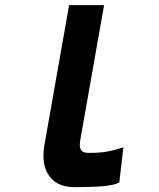

<svg xmlns="http://www.w3.org/2000/svg" viewBox="-20 -746 640 771"><path d="M398 -725.5 303.5 -190.5Q300.5 -175.5 300.5 -164.5Q300.5 -147 309 -139.5Q317.5 -132 336.5 -132Q380 -132 408.5 -137Q437 -142 475.5 -154.5L459 -13Q433 -1 387.8 2.2Q342.5 5.5 278.5 5.5Q218.5 5.5 186.5 -28.8Q154.5 -63 154.5 -121Q154.5 -142 158 -161.5L257.5 -725.5Z"/></svg>

Font: JuliaMono ExtraBoldItalic
Style: Regular
Weight: 800
Italic angle: -9°
Monospace: yes
Designer: cormullion
Foundry: corm
Version: Version 0.049; ttfautohint (v1.8.4)